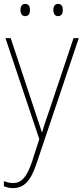

<svg xmlns="http://www.w3.org/2000/svg" viewBox="-20 -724 427 987"><path d="M85 -673C85 -656 92 -641 109 -641C128 -641 134 -655 134 -673C134 -690 128 -704 109 -704C92 -704 85 -689 85 -673ZM254 -673C254 -656 261 -641 278 -641C297 -641 303 -655 303 -673C303 -690 297 -704 278 -704C261 -704 254 -689 254 -673ZM8 -528 182 -9 144 109C116 191 88 217 47 217C30 217 16 213 0 207V233C16 240 30 243 47 243C103 243 138 206 167 119L385 -528H358L234 -158C218 -112 206 -78 197 -45H195C188 -68 178 -96 157 -160L35 -528Z"/></svg>

Font: Noto Sans Lao SemiCondensed Thin
Style: Regular
Weight: 100
Width: 4
Designer: Monotype Design Team
Foundry: Monotype Imaging Inc.
Version: Version 2.003